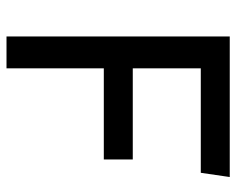

<svg xmlns="http://www.w3.org/2000/svg" viewBox="-88 -638 726 590"><g transform="rotate(90 275.0 -343.0)"><path d="M92 -686H524L511 -597H190V-388H470V-299H190V0H92Z"/></g></svg>

Font: Chivo
Style: Regular
Weight: 400
Designer: Hector Gatti
Foundry: Omnibus-Type
Version: Version 1.007;PS 001.007;hotconv 1.0.88;makeotf.lib2.5.64775